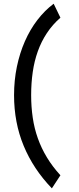

<svg xmlns="http://www.w3.org/2000/svg" viewBox="-20 -821 428 1041"><path d="M56.2 -305.2Q56.2 -385.3 71.5 -459.2Q86.9 -533.2 115 -597.2Q143.1 -661.1 182.9 -712.9Q222.7 -764.6 271 -800.8L307.6 -725.1Q264.6 -687.5 234.4 -641.8Q204.1 -596.2 185.1 -543Q166 -489.7 157.5 -430.2Q148.9 -370.6 148.9 -305.2Q148.9 -241.7 157.5 -183.3Q166 -125 185.1 -71.3Q204.1 -17.6 234.4 32.5Q264.6 82.5 307.6 129.4L261.2 200.2Q160.6 95.7 108.4 -30.3Q56.2 -156.2 56.2 -305.2Z"/></svg>

Font: Andika Phon
Style: Regular
Weight: 400
Designer: Victor Gaultney, Annie Olsen, Julie Remington, Don Collingsworth, Eric Hays, Becca Hirsbrunner
Foundry: SIL International
Version: Version 5.000